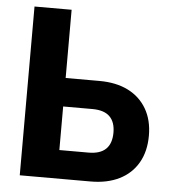

<svg xmlns="http://www.w3.org/2000/svg" viewBox="-51 -752 711 799"><g transform="rotate(5 304.5 -352.5)"><path d="M61 0V-705H216V-420H357Q427 -420 477 -395Q527 -370 554.5 -323Q582 -276 582 -211Q582 -145 554.5 -97.5Q527 -50 476.5 -25Q426 0 357 0ZM216 -119H338Q386 -119 410 -142Q434 -165 434 -211Q434 -255 410.5 -278Q387 -301 338 -301H216Z"/></g></svg>

Font: Nunito Sans 12pt ExtraLight
Style: Weight 830 Width 84 Optical size 12.0 YTLC 445
Weight: 830
Width: 4
Designer: Vernon Adams
Foundry: Vernon Adams
Version: Version 3.101;gftools[0.9.27]